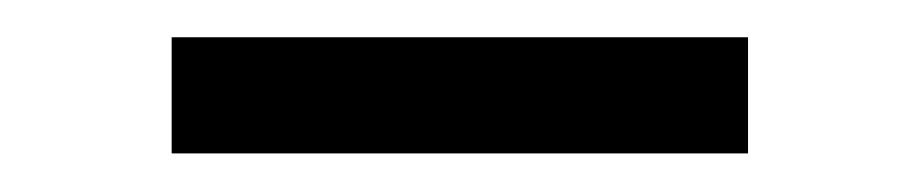

<svg xmlns="http://www.w3.org/2000/svg" viewBox="-20 -358 483 101"><path d="M373.5 -338.4V-277.3H70.3V-338.4Z"/></svg>

Font: Inter 18pt Light
Style: Regular
Weight: 300
Designer: Rasmus Andersson
Foundry: rsms
Version: Version 4.001;git-66647c0bb